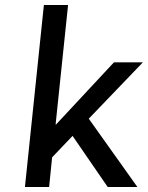

<svg xmlns="http://www.w3.org/2000/svg" viewBox="-20 -750 593 770"><path d="M253 -730 203 -251H205L437 -500H553L336 -274L531 0H412L271 -205L189 -119L177 0H80L156 -730Z"/></svg>

Font: Quantico
Style: Italic
Weight: 400
Italic angle: -12°
Designer: Matt Desmond
Foundry: MADtype
Version: Version 2.002